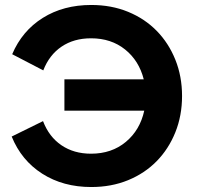

<svg xmlns="http://www.w3.org/2000/svg" viewBox="-20 -736 800 772"><path d="M239 -417H558Q539 -492 483 -537Q427 -582 346 -582Q277 -582 227.5 -548.5Q178 -515 154 -453L29 -518Q69 -612 152 -664Q235 -716 347 -716Q428 -716 495 -688.5Q562 -661 610 -612Q658 -563 685 -496Q712 -429 712 -350Q712 -271 685 -204Q658 -137 610 -88Q562 -39 495 -11.5Q428 16 347 16Q234 16 150 -37.5Q66 -91 27 -187L153 -249Q177 -186 227 -152Q277 -118 346 -118Q429 -118 486 -165.5Q543 -213 560 -291H239Z"/></svg>

Font: NT Somic Bold
Style: Regular
Weight: 700
Designer: Ravid Balaliev — lead type designer, mastering
Michael Voronin — secret advisor, marketing
Ivan Kovalenko — best boy
Foundry: NT Type
Version: Version 0.7